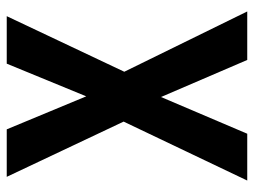

<svg xmlns="http://www.w3.org/2000/svg" viewBox="-112 -642 754 570"><g transform="rotate(-90 265.0 -357.0)"><path d="M14 0 189 -367 25 -714H166L264 -478L361 -714H502L337 -365L516 0H372L262 -256L153 0Z"/></g></svg>

Font: Noto Sans Mono Condensed
Style: Bold
Weight: 700
Width: 3
Designer: Monotype Design Team
Foundry: Monotype Imaging Inc.
Version: Version 2.014